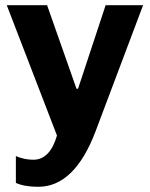

<svg xmlns="http://www.w3.org/2000/svg" viewBox="-20 -531 576 738"><path d="M161 -511 274 -190H280L386 -511H530L348 -28Q267 187 127 187Q74 187 41 172V69Q74 83 108 83Q172 83 199 -10L6 -511Z"/></svg>

Font: Chivo
Style: Bold
Weight: 700
Designer: Hector Gatti
Foundry: Omnibus-Type
Version: Version 1.007;PS 001.007;hotconv 1.0.88;makeotf.lib2.5.64775